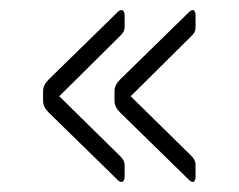

<svg xmlns="http://www.w3.org/2000/svg" viewBox="-20 -445 471 379"><path d="M366 -120V-96Q366 -89 362.5 -86.5Q359 -84 353 -90L217 -223Q206 -234 206 -246V-265Q206 -277 217 -288L353 -421Q359 -427 362.5 -424.5Q366 -422 366 -415V-391Q366 -381 358 -374L238 -255L358 -137Q366 -129 366 -120ZM226 -120V-96Q226 -89 222 -86.5Q218 -84 212 -90L76 -223Q65 -234 65 -246V-265Q65 -277 76 -288L212 -421Q218 -427 222 -424.5Q226 -422 226 -415V-391Q226 -382 217 -374L97 -255L217 -137Q226 -128 226 -120Z"/></svg>

Font: Rajdhani
Style: Regular
Weight: 400
Designer: Satya Rajpurohit, Jyotish Sonowal
Foundry: Indian Type Foundry
Version: Version 1.201;PS 1.0;hotconv 1.0.78;makeotf.lib2.5.61930; tt